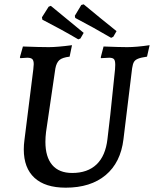

<svg xmlns="http://www.w3.org/2000/svg" viewBox="-20 -856 712 888"><path d="M190 -200Q190 -130 221.5 -93Q253 -56 314 -56Q385 -56 426.5 -95.5Q468 -135 477 -213Q486 -278 512 -535Q513 -543 513 -556Q513 -576 507 -582.5Q501 -589 485 -589L447 -587L446 -591L459 -641Q534 -638 568 -638Q611 -638 672 -647L660 -594Q632 -590 618.5 -584.5Q605 -579 599.5 -569.5Q594 -560 591 -540L551 -212Q538 -104 468.5 -46Q399 12 284 12Q189 12 139.5 -33.5Q90 -79 90 -165Q90 -186 93 -208L134 -535Q136 -553 136 -559Q136 -576 129.5 -582.5Q123 -589 106 -589Q95 -589 74 -587L72 -591L86 -641Q163 -638 206 -638Q244 -638 313 -647L302 -594Q268 -590 254.5 -578Q241 -566 236 -539L193 -246Q190 -221 190 -200ZM328 -773 326 -783 356 -833 367 -836Q450 -767 519 -712L504 -686L494 -681Q414 -728 328 -773ZM176 -765 174 -776 205 -825 215 -829Q298 -760 367 -704L352 -678L342 -674Q262 -721 176 -765Z"/></svg>

Font: Alegreya Medium
Style: Italic
Weight: 500
Italic angle: -7°
Designer: Juan Pablo del Peral
Foundry: Huerta Tipografica
Version: Version 2.008; ttfautohint (v1.8)